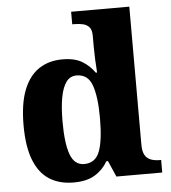

<svg xmlns="http://www.w3.org/2000/svg" viewBox="-54 -809 771 868"><g transform="rotate(-5 331.5 -375.0)"><path d="M246 10Q181 10 135.5 -19Q90 -48 66 -109.5Q42 -171 42 -267Q42 -364 66 -426Q90 -488 135 -518.5Q180 -549 243 -549Q299 -549 333 -528Q367 -507 388 -476H394Q392 -501 390.5 -534Q389 -567 389 -593V-643Q389 -670 378 -682.5Q367 -695 349 -699Q331 -703 309 -703H301V-760H565V-134Q565 -103 574.5 -86.5Q584 -70 601.5 -63.5Q619 -57 642 -57H648V0H440L408 -73H401Q379 -35 342 -12.5Q305 10 246 10ZM300 -69Q351 -69 370 -118.5Q389 -168 389 -270Q389 -366 370.5 -418.5Q352 -471 300 -471Q271 -471 253.5 -447.5Q236 -424 227.5 -379Q219 -334 219 -268Q219 -169 237.5 -119Q256 -69 300 -69Z"/></g></svg>

Font: Noto Serif Bengali ExtraBold
Style: Regular
Weight: 800
Designer: Juan Bruce, Universal Thirst, Indian Type Foundry and the Monotype Design Team.
Foundry: Monotype Imaging Inc.
Version: Version 2.003